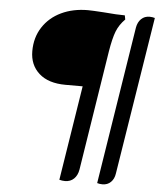

<svg xmlns="http://www.w3.org/2000/svg" viewBox="-59 -764 815 981"><g transform="rotate(5 349.0 -274.0)"><path d="M282 162 359 -324H271Q183 -324 135 -367Q87 -410 87 -481Q87 -551 121.5 -604Q156 -657 216 -685.5Q276 -714 352 -714Q374 -714 434 -710Q502 -704 542 -704L546 -683Q516 -653 502 -617Q488 -581 477 -514L380 101Q375 131 357 148.5Q339 166 311 166Q297 166 282 162ZM476 162 604 -647Q609 -675 626 -691.5Q643 -708 669 -708Q683 -708 696 -704L567 105Q563 133 546 149.5Q529 166 503 166Q489 166 476 162Z"/></g></svg>

Font: Thasadith
Style: Bold Italic
Weight: 700
Italic angle: -9°
Designer: Cadson Demak Co.,Ltd.
Foundry: Cadson Demak Co.,Ltd.
Version: Version 1.000; ttfautohint (v1.6)